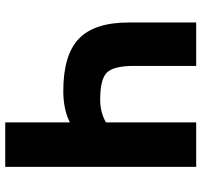

<svg xmlns="http://www.w3.org/2000/svg" viewBox="-38 -732 770 734"><g transform="rotate(-90 347.0 -365.0)"><path d="M246 -483Q296 -508 366 -508Q504 -508 566 -448.5Q628 -389 628 -258V0H462V-238Q462 -316 436.5 -341.5Q411 -367 333 -367Q285 -367 246 -345V0H76V-730H246Z"/></g></svg>

Font: Mplus 1p ExtraBold
Style: Regular
Weight: 800
Version: Version 1.061